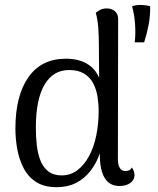

<svg xmlns="http://www.w3.org/2000/svg" viewBox="-20 -765 656 798"><path d="M216 13Q163 13 129.5 -9Q96 -31 77.5 -67.5Q59 -104 51.5 -146.5Q44 -189 44 -230Q44 -367 98 -444Q152 -521 254 -521Q306 -521 341.5 -500Q377 -479 392 -441L391 -575Q391 -613 388.5 -648.5Q386 -684 378 -712Q384 -717 395.5 -723.5Q407 -730 424 -730Q444 -730 457.5 -718.5Q471 -707 471 -686L470 -105Q470 -78 478.5 -66Q487 -54 501 -54Q507 -54 515 -56.5Q523 -59 528 -69Q534 -61 536.5 -52.5Q539 -44 539 -37Q539 -17 521.5 -4.5Q504 8 477 8Q435 8 415 -25.5Q395 -59 395 -120V-209L417 -220Q410 -170 395 -127.5Q380 -85 355 -53.5Q330 -22 295.5 -4.5Q261 13 216 13ZM236 -36Q273 -36 301.5 -57.5Q330 -79 350 -116Q370 -153 380 -201.5Q390 -250 390 -304Q390 -334 385 -364.5Q380 -395 367 -419.5Q354 -444 329.5 -459Q305 -474 267 -474Q201 -474 165 -413Q129 -352 129 -233Q129 -196 133 -161Q137 -126 148 -98Q159 -70 180.5 -53Q202 -36 236 -36ZM540 -589Q544 -622 541.5 -662Q539 -702 529 -739Q546 -745 567 -744.5Q588 -744 604 -739Q605 -700 597.5 -661Q590 -622 579 -589Z"/></svg>

Font: Arima
Style: Regular
Weight: 400
Designer: Joana Correia and Natanael Gama
Foundry: NDISCOVER
Version: Version 1.101;gftools[0.9.23]